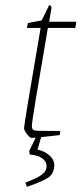

<svg xmlns="http://www.w3.org/2000/svg" viewBox="-20 -524 315 742"><path d="M165 -416Q103 -58 103 -37Q103 -22 114 -20Q122 -18 165 -18H213L211 -2Q153 5 139 6L125 54Q152 60 171 76.5Q190 93 190 116Q190 125 186 136.5Q182 148 175 155Q167 164 142 175.5Q117 187 84 198L78 182Q122 165 141 151.5Q160 138 160 117Q160 101 144 88.5Q128 76 95 73L93 59L118 8L102 9Q96 9 84 -6Q72 -21 73 -30Q74 -49 137 -416H84L88 -435L141 -445L170 -504Q177 -504 179 -494L170 -440H275L271 -416Z"/></svg>

Font: Grenze Thin
Style: Italic
Weight: 250
Italic angle: -10°
Designer: Renata Polastri
Foundry: Omnibus-Type
Version: Version 1.002; ttfautohint (v1.8)